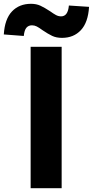

<svg xmlns="http://www.w3.org/2000/svg" viewBox="-72 -989 488 1009"><path d="M89 -743H252V0H89ZM152 -830Q133 -844 121 -850Q109 -856 96 -856Q78 -856 67 -843.5Q56 -831 53 -800L-52 -808Q-47 -889 -9 -929Q29 -969 91 -969Q119 -969 140.5 -959Q162 -949 191 -930Q209 -917 222 -910Q235 -903 249 -903Q285 -903 290 -960L396 -953Q391 -871 353 -830.5Q315 -790 254 -790Q224 -790 202 -800.5Q180 -811 152 -830Z"/></svg>

Font: Merged Yaku Han JP ExtraBold
Style: Regular
Weight: 800
Designer: Ryoko NISHIZUKA 西塚涼子 (kana, bopomofo & ideographs); Paul D. Hunt (Latin, Greek & Cyrillic); Sandoll Communications 산돌커뮤니
Foundry: Adobe
Version: Version 2.004